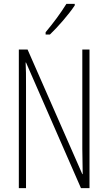

<svg xmlns="http://www.w3.org/2000/svg" viewBox="-20 -969 557 989"><path d="M365 -941V-949H322C290 -898 259 -856 215 -803V-791H237C276 -828 334 -894 365 -941ZM441 0V-714H404V-202C404 -172 405 -120 406 -72H404L122 -714H77V0H114V-526C114 -579 114 -615 112 -647H114L397 0Z"/></svg>

Font: Noto Sans Telugu ExtraCondensed ExtraLight
Style: Regular
Weight: 200
Width: 2
Designer: Jelle Bosma - Monotype Design Team
Foundry: Monotype Imaging Inc.
Version: Version 2.005